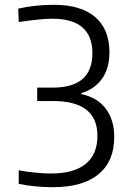

<svg xmlns="http://www.w3.org/2000/svg" viewBox="-20 -770 551 800"><path d="M200 10Q165 10 127.5 6.5Q90 3 58 -4V-60H63Q75 -57 91 -55Q107 -53 125 -51Q143 -49 160.5 -48Q178 -47 192 -47Q288 -47 337 -87Q386 -127 386 -204Q386 -349 201 -349H135V-405H200Q365 -405 365 -548Q365 -692 198 -692Q174 -692 139 -688.5Q104 -685 64 -679H58L56 -734Q90 -742 129 -746Q168 -750 204 -750Q317 -750 376.5 -699Q436 -648 436 -552Q436 -486 405.5 -442.5Q375 -399 319 -382V-378Q385 -364 420.5 -317.5Q456 -271 456 -199Q456 -98 390.5 -44Q325 10 200 10Z"/></svg>

Font: Encode Sans Normal
Style: Light
Weight: 300
Designer: Pablo Impallari, Andres Torresi
Foundry: Pablo Impallari, Andres Torresi
Version: Version 1.000; ttfautohint (v1.00) -l 8 -r 50 -G 200 -x 14 -